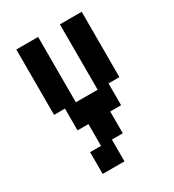

<svg xmlns="http://www.w3.org/2000/svg" viewBox="-181 -852 863 954"><g transform="rotate(-30 250.0 -375.0)"><path d="M312.5 -750H437.5V-375H375V-250H312.5V-125H250V0H125V-125H187.5V-250H125V-375H62.5V-750H187.5V-375H312.5Z"/></g></svg>

Font: Amiga Topaz Unicode Rus
Style: Regular
Weight: 400
Designer: dMG of Trueschool and Divine Stylers
Foundry: dMG of Trueschool and Divine Stylers
Version: Version 1.1